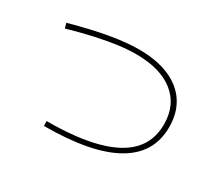

<svg xmlns="http://www.w3.org/2000/svg" viewBox="-129 -919 1259 1140"><g transform="rotate(30 500.0 -349.0)"><path d="M269 -44Q475 -44 611.5 -81Q748 -118 815.5 -191Q883 -264 883 -375Q883 -507 791 -580.5Q699 -654 531 -654Q477 -654 411.5 -645.5Q346 -637 266 -619.5Q186 -602 88 -574L79 -608Q228 -649 338.5 -668Q449 -687 532 -687Q654 -687 740 -650.5Q826 -614 872 -544.5Q918 -475 918 -376Q918 -195 755 -103Q592 -11 270 -11Z"/></g></svg>

Font: M PLUS 1 Thin ExtraLight
Style: Regular
Weight: 250
Version: Version 1.001